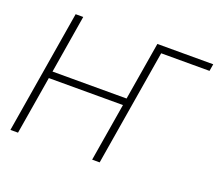

<svg xmlns="http://www.w3.org/2000/svg" viewBox="-121 -897 1210 1066"><g transform="rotate(20 484.0 -364.0)"><path d="M967.8 -727.5 960.9 -686H675.3L561.5 0H517.1L574.2 -343.3H136.2L79.1 0H34.2L154.8 -727.5H199.7L143.1 -384.3H580.6L637.7 -727.5Z"/></g></svg>

Font: Inter Display Extra Light
Style: Italic
Weight: 200
Italic angle: -9.39999°
Designer: Rasmus Andersson
Foundry: rsms
Version: Version 4.000;git-4fc901f